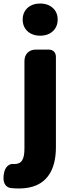

<svg xmlns="http://www.w3.org/2000/svg" viewBox="-66 -851 409 1092"><path d="M73 -288V-7C73 55 58 82 15 82C14 82 14 82 13 82C-15 77 -36 101 -42 128C-51 168 -48 208 -8 218C6 220 22 221 42 221C202 221 252 113 252 -13V-527C252 -553 236 -569 210 -569H162H138C99 -569 73 -543 73 -504ZM234 -806C217 -822 192 -831 162 -831C104 -831 63 -795 63 -740C63 -684 104 -648 162 -648C192 -648 217 -657 234 -673C252 -689 262 -712 262 -740C262 -768 252 -790 234 -806Z"/></svg>

Font: GenSenRounded2 TW H
Style: Regular
Weight: 900
Version: Version 2.100;PS 2.1;hotconv 16.6.51;makeotf.lib2.5.65220 DE